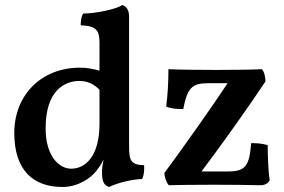

<svg xmlns="http://www.w3.org/2000/svg" viewBox="-20 -737 1134 766"><path d="M495 -153V-670C495 -698 484 -711 469 -717C443 -700 361 -683 312 -683C304 -670 302 -654 302 -636C368 -634 377 -612 377 -565V-455C351 -462 329 -467 299 -467C142 -467 37 -355 37 -207C37 -57 113 9 229 9C293 9 344 -28 364 -55C372 -65 382 -78 394 -101C389 -81 387 -67 387 -49C387 -8 397 2 415 9C453 -9 506 -21 547 -23C555 -39 556 -60 555 -78C502 -79 495 -97 495 -153ZM1048 -158C1024 -165 1003 -166 982 -166C975 -73 958 -53 889 -53H784C859 -152 975 -315 1039 -412C1039 -429 1035 -449 1025 -461C985 -459 915 -458 843 -458C771 -458 693 -459 652 -461C652 -410 649 -357 643 -312C661 -304 688 -301 711 -302C728 -387 746 -405 811 -405H888C831 -318 705 -140 636 -47C636 -29 644 -10 653 2C689 1 746 0 834 0C913 0 970 1 1020 2C1037 2 1050 -6 1056 -18C1050 -54 1048 -121 1048 -158ZM264 -64C215 -64 162 -115 162 -225C162 -381 243 -414 296 -414C331 -414 355 -401 377 -379V-244C377 -111 319 -64 264 -64Z"/></svg>

Font: Vollkorn Semibold
Style: Regular
Weight: 600
Designer: Friedrich Althausen
Foundry: Friedrich Althausen
Version: Version 4.015;PS 004.015;hotconv 1.0.88;makeotf.lib2.5.64775